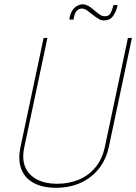

<svg xmlns="http://www.w3.org/2000/svg" viewBox="-20 -880 646 911"><path d="M518 -856 516 -847Q512 -831 504 -816.5Q496 -802 476 -803Q467 -803 460 -807Q453 -811 446 -816Q438 -822 430.5 -828.5Q423 -835 414 -842Q401 -853 384.5 -858Q368 -863 348 -853Q337 -848 329 -838.5Q321 -829 316.5 -817.5Q312 -806 310 -795L309 -787H329L330 -795Q332 -806 337 -817.5Q342 -829 352 -835Q363 -841 373.5 -839Q384 -837 391 -832Q401 -825 411.5 -816.5Q422 -808 433 -800Q443 -793 452 -788Q461 -783 473 -783Q502 -783 516.5 -804Q531 -825 536 -847L538 -856ZM497 -186 606 -700H587L478 -185Q466 -127 434 -87.5Q402 -48 355 -28Q308 -8 250 -8Q195 -8 155.5 -28.5Q116 -49 99.5 -88Q83 -127 96 -185L205 -700H187L78 -186Q64 -122 81 -78Q98 -34 140.5 -11.5Q183 11 246 11Q310 11 361.5 -12Q413 -35 448.5 -79Q484 -123 497 -186Z"/></svg>

Font: Advent Pro Thin
Style: Italic
Weight: 250
Italic angle: -12°
Version: Version 3.000